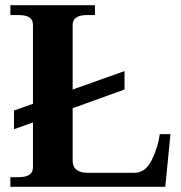

<svg xmlns="http://www.w3.org/2000/svg" viewBox="-20 -720 697 740"><path d="M637 -203 617 0H20V-37H50Q79 -37 93 -46.5Q107 -56 107 -75V-248L34 -222V-294L107 -320V-624Q107 -644 93 -653Q79 -662 50 -662H20V-700H346V-662H316Q260 -662 260 -624V-375L460 -446V-375L260 -303V-101Q260 -54 319 -54H498Q541 -54 565 -103.5Q589 -153 596 -203Z"/></svg>

Font: Taviraj DemiBold
Style: Regular
Weight: 600
Designer: Katatrad Team
Foundry: CadsonDemak
Version: Version 1.030